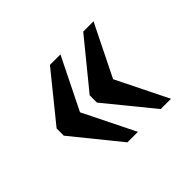

<svg xmlns="http://www.w3.org/2000/svg" viewBox="-93 -607 673 673"><g transform="rotate(-45 244.0 -270.0)"><path d="M372 -78 230 -252V-288L372 -462H423L328 -270L423 -78ZM207 -78 66 -252V-288L207 -462H259L164 -270L259 -78Z"/></g></svg>

Font: Noto Serif Tamil SemiCondensed Medium
Style: Italic
Weight: 500
Width: 4
Italic angle: -12°
Designer: Indian Type Foundry, Tom Grace, and the Monotype Design Team
Foundry: Monotype Imaging Inc.
Version: Version 2.003; ttfautohint (v1.8.4.7-5d5b)